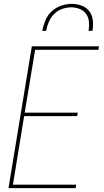

<svg xmlns="http://www.w3.org/2000/svg" viewBox="-20 -975 540 995"><path d="M24 0 145 -735H493L490 -717H162L108 -391H383L380 -373H105L47 -18H375L372 0ZM199 -815Q204 -842 215 -869Q226 -896 247.5 -916Q269 -936 297 -945.5Q325 -955 352 -955Q379 -955 404 -945.5Q429 -936 443.5 -916Q458 -896 461 -869Q464 -842 459 -815H439Q443 -838 441 -861.5Q439 -885 426.5 -902.5Q414 -920 393 -928.5Q372 -937 349 -937Q326 -937 302 -928.5Q278 -920 260.5 -902.5Q243 -885 233 -861.5Q223 -838 219 -815Z"/></svg>

Font: Iosevka SS18 Thin
Style: Italic
Weight: 100
Italic angle: -9°
Monospace: yes
Designer: Belleve Invis
Foundry: Belleve Invis
Version: Version 25.1.1; ttfautohint (v1.8.4)